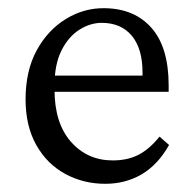

<svg xmlns="http://www.w3.org/2000/svg" viewBox="-20 -445 474 473"><path d="M239.3 7.8Q185.5 7.8 140.6 -16.6Q95.7 -41 69.3 -87.9Q43 -134.8 43 -200.2Q43 -270.5 70.3 -320.8Q97.7 -371.1 142.6 -398.4Q187.5 -425.8 238.3 -424.8Q311.5 -423.8 353.5 -376Q395.5 -328.1 395.5 -234.4V-218.8H91.8V-258.8H340.8L331.1 -249V-266.6Q331.1 -325.2 304.7 -356.9Q278.3 -388.7 230.5 -388.7Q202.1 -388.7 175.3 -371.6Q148.4 -354.5 131.3 -320.3Q114.3 -286.1 114.3 -234.4V-224.6Q114.3 -141.6 154.8 -95.7Q195.3 -49.8 257.8 -49.8Q293.9 -49.8 320.8 -63.5Q347.7 -77.1 373 -108.4L396.5 -87.9Q369.1 -39.1 329.1 -15.6Q289.1 7.8 239.3 7.8Z"/></svg>

Font: Crimson Pro ExtraLight Light
Style: Regular
Weight: 300
Version: Version 1.002